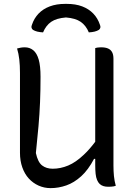

<svg xmlns="http://www.w3.org/2000/svg" viewBox="-20 -954 690 990"><path d="M577 4Q572 6 566 7Q560 8 552.5 8.5Q545 9 538 9Q524 9 513 5.5Q502 2 494 -5.5Q486 -13 480.5 -26Q475 -39 473 -58Q471 -77 471 -103V-135H465Q435 -78 398.5 -45Q362 -12 322 2Q282 16 241 16Q208 16 179 3Q150 -10 128.5 -33.5Q107 -57 95 -91Q83 -125 83 -166V-578Q83 -617 79.5 -647.5Q76 -678 68 -704Q79 -707 88 -708.5Q97 -710 108 -710Q133 -710 151.5 -695Q170 -680 179.5 -647Q189 -614 189 -558Q189 -489 186.5 -427.5Q184 -366 178.5 -303.5Q173 -241 165 -165Q175 -118 197 -101Q219 -84 252 -84Q292 -84 331.5 -100.5Q371 -117 412 -156Q441 -183 471 -223V-706Q476 -708 481 -708.5Q486 -709 491 -709.5Q496 -710 502 -710Q523 -710 537 -704Q551 -698 558 -685Q565 -672 565 -651V-100Q565 -72 567.5 -46.5Q570 -21 577 4ZM202 -787Q185 -788 172.5 -791Q160 -794 150 -800Q144 -805 142.5 -811.5Q141 -818 145 -827Q156 -860 179 -884Q202 -908 236.5 -921Q271 -934 316 -934H324Q370 -934 404 -921Q438 -908 461 -884Q484 -860 495 -827Q499 -818 497.5 -811.5Q496 -805 490 -800Q480 -794 467.5 -791Q455 -788 438 -787Q423 -823 396 -841.5Q369 -860 320 -864Q271 -860 244 -841.5Q217 -823 202 -787Z"/></svg>

Font: Code D Ace
Style: Regular
Weight: 400
Version: Version 1.085; ttfautohint (v1.8.4.7-5d5b);Nerd Fonts 3.0.2